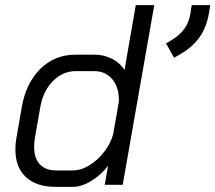

<svg xmlns="http://www.w3.org/2000/svg" viewBox="-20 -720 839 748"><path d="M40 -137Q40 -162 44 -183L65 -303Q81 -396 137 -451.5Q193 -507 274 -507H348Q386 -507 417.5 -490.5Q449 -474 465 -447L509 -700H581L458 0H388L401 -74Q372 -37 334.5 -14.5Q297 8 264 8H197Q122 8 81 -30Q40 -68 40 -137ZM264 -56Q296 -56 329 -76.5Q362 -97 387 -130Q412 -163 421 -198L443 -324Q445 -377 418.5 -410Q392 -443 346 -443H276Q225 -443 186.5 -404.5Q148 -366 137 -303L116 -183Q113 -164 113 -148Q113 -104 135 -80Q157 -56 199 -56ZM627 -551 644 -561Q679 -581 698 -607.5Q717 -634 722 -669L727 -700H799L794 -669Q785 -614 757 -574.5Q729 -535 679 -507L658 -495Z"/></svg>

Font: Bai Jamjuree
Style: Italic
Weight: 400
Italic angle: -10°
Version: Version 1.000; ttfautohint (v1.6)